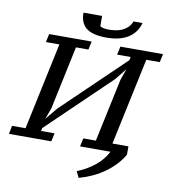

<svg xmlns="http://www.w3.org/2000/svg" viewBox="-132 -975 1138 1277"><g transform="rotate(10 437.5 -336.0)"><path d="M265 0 277 -56H186L190 -76L612 -482L674 -559L647 -484L556 -56H471L459 0H665C645.7 37.3 618.8 69.8 584.5 97.5C550.2 125.2 510.7 148 466 166L486 208C514.7 200 543.2 189.7 571.5 177C599.8 164.3 626.5 149.3 651.5 132C676.5 114.7 699.7 95 721 73C742.3 51 760.7 26.7 776 0V-56H668L793 -644H884L896 -700H608L596 -644H687L683 -622L266 -221L199 -140L227 -215L318 -644H402L414 -700H127L115 -644H206L81 -56H-10L-21 0ZM505 -743C538.3 -743 567.5 -746.3 592.5 -753C617.5 -759.7 639 -769.2 657 -781.5C675 -793.8 689.7 -808.3 701 -825C712.3 -841.7 720.7 -860 726 -880H665C658.3 -862.7 649.2 -848.7 637.5 -838C625.8 -827.3 613 -819 599 -813C585 -807 570.2 -803 554.5 -801C538.8 -799 523.7 -798 509 -798C499.7 -798 489.2 -799 477.5 -801C465.8 -803 457.7 -806.7 453 -812V-880H327C327 -833.3 341.2 -798.8 369.5 -776.5C397.8 -754.2 443 -743 505 -743Z"/></g></svg>

Font: PT Serif Caption
Style: Italic
Weight: 400
Italic angle: -12°
Designer: A.Korolkova, O.Umpeleva, V.Yefimov
Foundry: ParaType Ltd
Version: Version 1.000W OFL